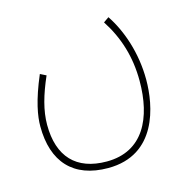

<svg xmlns="http://www.w3.org/2000/svg" viewBox="-83 -375 686 688"><g transform="rotate(-15 260.0 -31.0)"><path d="M40 23C40 155 108 230 237 230C418 230 450 55 450 -41C450 -141 418 -231 377 -292L357 -278C402 -209 426 -132 426 -43C426 94 374 206 238 206C125 206 65 142 65 24C65 -29 81 -84 109 -148L87 -159C49 -70 40 -15 40 23Z"/></g></svg>

Font: Noto Sans Arabic UI XCn Th
Style: Regular
Weight: 100
Width: 2
Designer: Monotype Design Team, Nadine Chahine and Nizar Qandah
Foundry: Monotype Imaging Inc.
Version: Version 2.010